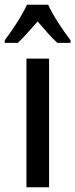

<svg xmlns="http://www.w3.org/2000/svg" viewBox="-48 -786 316 806"><path d="M158 0H63V-540H158ZM154 -766Q170 -732 196 -691.5Q222 -651 248 -617V-606H193Q173 -624 152.5 -647Q132 -670 110 -696Q87 -670 65.5 -646Q44 -622 27 -606H-28V-617Q-2 -651 24.5 -693Q51 -735 65 -766Z"/></svg>

Font: Noto Sans Thai ExtCond Med
Style: Regular
Weight: 500
Width: 2
Designer: Monotype Design Team
Foundry: Monotype Imaging Inc.
Version: Version 2.002; ttfautohint (v1.8.4.7-5d5b)